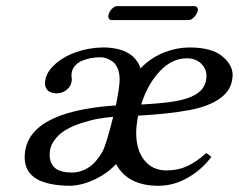

<svg xmlns="http://www.w3.org/2000/svg" viewBox="-20 -593 775 623"><path d="M312 -100.1Q325.2 -124.5 347.2 -213.9Q323.2 -211.9 299.3 -207.8Q275.4 -203.6 245.6 -194.1Q215.8 -184.6 193.6 -171.6Q171.4 -158.7 156.2 -137.7Q141.1 -116.7 141.1 -90.8Q141.1 -83 142.1 -79.1Q148.9 -33.2 211.9 -33.2Q273.9 -33.2 312 -100.1ZM585.9 -403.8Q538.1 -403.8 498.5 -361.8Q459 -319.8 438 -253.9Q503.9 -257.3 546.6 -264.2Q589.4 -271 616.2 -287.1Q649.9 -308.1 649.9 -347.2Q649.9 -370.1 632.3 -387Q614.7 -403.8 585.9 -403.8ZM305.2 -407.2Q290.5 -407.2 275.6 -404.5Q260.7 -401.9 245.6 -395.5Q230.5 -389.2 221.2 -377Q211.9 -364.7 211.9 -348.1Q211.9 -345.7 212.6 -340.3Q213.4 -335 212.9 -333Q211.9 -314.9 197.5 -302.5Q183.1 -290 162.1 -290Q157.7 -290 155.8 -291Q140.6 -292.5 133.3 -301.3Q126 -310.1 126 -321.8Q126 -353 154.1 -380.4Q182.1 -407.7 225.1 -423.1Q268.1 -438.5 313 -439H321.8Q414.6 -435.5 436 -371.1L444.8 -379.9Q475.6 -408.7 515.1 -423.8Q554.7 -439 595.2 -439Q665.5 -439 699.7 -411.6Q733.9 -384.3 734.9 -351.1Q734.9 -342.8 733.9 -339.8Q731 -302.2 696.8 -275.9Q660.2 -248 593.5 -235.6Q526.9 -223.1 428.2 -217.8Q421.9 -185.1 421.9 -162.1Q421.9 -106 448.5 -73Q475.1 -40 520 -40Q557.1 -40 587.2 -53.7Q617.2 -67.4 648.9 -96.2Q652.3 -94.7 658.2 -90.1Q664.1 -85.4 666 -84Q633.8 -41.5 588.6 -15.9Q543.5 9.8 494.1 9.8Q395 9.8 356.9 -60.1H356Q328.1 -30.3 289.1 -11.5Q250 7.3 210.9 9.8Q60.1 9.8 60.1 -82Q60.1 -231 356 -251Q368.2 -310.5 368.2 -335Q368.2 -356 361.6 -371.3Q355 -386.7 344.5 -393.8Q334 -400.9 324.5 -404.1Q314.9 -407.2 305.2 -407.2ZM591.8 -527.8H342.8Q335.9 -527.8 333.3 -532.7Q330.6 -537.6 332 -543.9Q333.5 -553.7 342.3 -563.5Q351.1 -573.2 359.9 -573.2H609.9Q616.7 -573.2 619.9 -568.6Q623 -564 622.1 -559.1Q619.6 -548.3 610.4 -538.1Q601.1 -527.8 591.8 -527.8Z"/></svg>

Font: Common Serif News
Style: Italic
Weight: 450
Italic angle: -12°
Designer: Philipp H. Poll, Khaled Hosny
Foundry: Stefan Peev, Context Ltd.
Version: Version 1.026